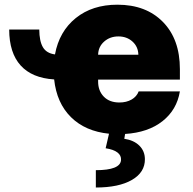

<svg xmlns="http://www.w3.org/2000/svg" viewBox="-20 -573 837 834"><path d="M19.9 -444.6H150.6Q150.9 -394.2 166.4 -367.9Q181.8 -341.6 218.8 -336.6Q237.2 -436.4 309.1 -494.5Q381 -552.6 490.1 -552.6Q614.3 -552.6 687.9 -477.5Q761.4 -402.3 761.4 -272.7V-227.3H406.2V-218.8Q406.2 -178.6 430.9 -153.2Q455.6 -127.8 498.6 -127.8Q529.1 -127.8 551.5 -140.6Q573.9 -153.4 582.4 -176.1H761.4Q748.2 -95.9 685.9 -46.7Q623.6 2.5 523.4 8.9L519.9 29.8Q561.8 36.2 585.4 59.7Q609 83.1 609.4 117.9Q610.1 175.4 553.1 208.5Q496.1 241.5 396.3 241.5V166.2Q502.8 166.2 505.7 122.2Q507.1 102.3 490.2 89.3Q473.4 76.3 438.9 71L453.5 7.8Q350.9 -2.5 288.5 -63.9Q226.2 -125.4 215.2 -228Q119 -234 69.6 -288.7Q20.2 -343.4 19.9 -444.6ZM406.2 -335.2H581Q580.3 -370 555.6 -392.4Q530.9 -414.8 494.3 -414.8Q457.7 -414.8 432.4 -392.4Q407 -370 406.2 -335.2Z"/></svg>

Font: Karasuma Gothic
Style: Black
Weight: 900
Designer: Rasmus Andersson / Ryoko Nishizuka
Foundry: Genbu
Version: Version 1.00